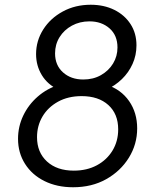

<svg xmlns="http://www.w3.org/2000/svg" viewBox="-20 -777 669 809"><path d="M288 12Q220 12 167.5 -14Q115 -40 85.5 -86.5Q56 -133 56 -192Q56 -244 78 -290Q100 -336 139 -370Q178 -404 229 -420L227 -399Q181 -420 156.5 -460Q132 -500 132 -549Q132 -605 162 -652.5Q192 -700 244.5 -728.5Q297 -757 362 -757Q418 -757 461.5 -735.5Q505 -714 530 -675.5Q555 -637 555 -586Q555 -544 538.5 -507.5Q522 -471 493.5 -443.5Q465 -416 428 -399L429 -420Q490 -400 524 -351Q558 -302 558 -236Q558 -169 523 -112.5Q488 -56 427.5 -22Q367 12 288 12ZM291 -58Q346 -58 388 -80.5Q430 -103 454 -142.5Q478 -182 478 -232Q478 -297 436.5 -334.5Q395 -372 324 -372Q267 -372 224.5 -348.5Q182 -325 159 -286Q136 -247 136 -199Q136 -135 178 -96.5Q220 -58 291 -58ZM331 -442Q373 -442 405.5 -460.5Q438 -479 456.5 -509.5Q475 -540 475 -577Q475 -628 441.5 -657.5Q408 -687 357 -687Q316 -687 283 -669Q250 -651 231 -620.5Q212 -590 212 -552Q212 -502 245.5 -472Q279 -442 331 -442Z"/></svg>

Font: Plus Jakarta Sans
Style: Italic
Weight: 400
Italic angle: -8°
Designer: Gumpita Rahayu
Foundry: Tokotype
Version: Version 2.006